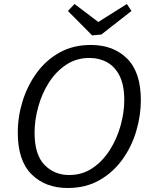

<svg xmlns="http://www.w3.org/2000/svg" viewBox="-20 -932 767 961"><path d="M319 9Q207 9 138 -59.5Q69 -128 69 -268Q69 -348 93 -425.5Q117 -503 163.5 -567Q210 -631 278 -669Q346 -707 435 -707Q548 -707 616.5 -638.5Q685 -570 685 -431Q685 -354 662 -276Q639 -198 592.5 -133.5Q546 -69 477.5 -30Q409 9 319 9ZM326 -56Q392 -56 443 -90.5Q494 -125 529.5 -181Q565 -237 583.5 -303Q602 -369 602 -431Q602 -505 579 -551.5Q556 -598 516.5 -620Q477 -642 428 -642Q362 -642 310.5 -607.5Q259 -573 224 -517.5Q189 -462 171 -396Q153 -330 153 -268Q153 -158 202.5 -107Q252 -56 326 -56ZM615 -912 638 -877 487 -759 441 -755 320 -877 353 -912 472 -822Z"/></svg>

Font: Bitter
Style: Italic
Weight: 400
Italic angle: -9°
Designer: Sol Matas, and Bitter project Authors
Foundry: Sol Matas
Version: Version 2.001